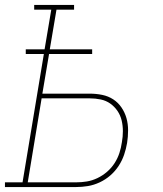

<svg xmlns="http://www.w3.org/2000/svg" viewBox="-38 -755 658 775"><path d="M-18 0V-19H53L139 -537H66V-556H142L169 -716H100V-735H261V-716H190L163 -556H334V-537H160L133 -377H324Q350 -377 374.5 -372Q399 -367 419 -354Q439 -341 452.5 -321Q466 -301 472.5 -278Q479 -255 479 -229Q479 -203 475 -178Q471 -154 463 -130.5Q455 -107 441 -85.5Q427 -64 407.5 -47Q388 -30 364.5 -19Q341 -8 317 -4Q293 0 269 0ZM74 -19H269Q291 -19 312.5 -22.5Q334 -26 355 -36Q376 -46 394 -61.5Q412 -77 424.5 -96.5Q437 -116 444 -137.5Q451 -159 454 -181Q458 -203 458 -225.5Q458 -248 453 -269Q448 -290 436 -307.5Q424 -325 407 -337Q390 -349 368.5 -353.5Q347 -358 324 -358H130Z"/></svg>

Font: Iosevka Curly Slab ThExObl
Style: Regular
Weight: 100
Width: 7
Italic angle: -9°
Monospace: yes
Designer: Belleve Invis
Foundry: Belleve Invis
Version: Version 11.1.0; ttfautohint (v1.8.3)